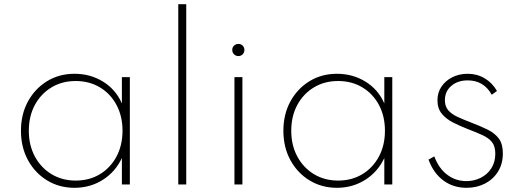

<svg xmlns="http://www.w3.org/2000/svg" viewBox="-20 -880 2492 916"><path d="M335.5 16Q410 16 470 -21.8Q530 -59.5 561.5 -126V0H599.5V-512H561.5V-386.5Q533 -452.5 472.2 -490.2Q411.5 -528 335.5 -528Q262.5 -528 204.8 -492.8Q147 -457.5 113.5 -396.2Q80 -335 80 -256Q80 -177.5 113.5 -116Q147 -54.5 205 -19.2Q263 16 335.5 16ZM341 -18.5Q276.5 -18.5 226 -49Q175.5 -79.5 146.5 -133.2Q117.5 -187 117.5 -256Q117.5 -325.5 146.2 -379Q175 -432.5 225.5 -463Q276 -493.5 341 -493.5Q406.5 -493.5 457 -463Q507.5 -432.5 536 -379Q564.5 -325.5 564.5 -256Q564.5 -187 535.8 -133.2Q507 -79.5 456.8 -49Q406.5 -18.5 341 -18.5Z M830.5 0H868.5V-860H830.5Z M1117.5 -612.5Q1129.5 -612.5 1137.8 -621Q1146 -629.5 1146 -642Q1146 -654 1137.8 -662.2Q1129.5 -670.5 1117.5 -670.5Q1105 -670.5 1096.5 -662.2Q1088 -654 1088 -642Q1088 -629.5 1096.5 -621Q1105 -612.5 1117.5 -612.5ZM1098.5 0H1136.5V-512H1098.5Z M1587.5 16Q1662 16 1722 -21.8Q1782 -59.5 1813.5 -126V0H1851.5V-512H1813.5V-386.5Q1785 -452.5 1724.2 -490.2Q1663.5 -528 1587.5 -528Q1514.5 -528 1456.8 -492.8Q1399 -457.5 1365.5 -396.2Q1332 -335 1332 -256Q1332 -177.5 1365.5 -116Q1399 -54.5 1457 -19.2Q1515 16 1587.5 16ZM1593 -18.5Q1528.5 -18.5 1478 -49Q1427.5 -79.5 1398.5 -133.2Q1369.5 -187 1369.5 -256Q1369.5 -325.5 1398.2 -379Q1427 -432.5 1477.5 -463Q1528 -493.5 1593 -493.5Q1658.5 -493.5 1709 -463Q1759.5 -432.5 1788 -379Q1816.5 -325.5 1816.5 -256Q1816.5 -187 1787.8 -133.2Q1759 -79.5 1708.8 -49Q1658.5 -18.5 1593 -18.5Z M2205.5 16Q2254.5 16 2293.8 -4.2Q2333 -24.5 2356 -61.5Q2379 -98.5 2379 -148Q2379 -193 2360 -218.8Q2341 -244.5 2306 -261.8Q2271 -279 2223.5 -297Q2189.5 -310 2162 -322.8Q2134.5 -335.5 2118.5 -354Q2102.5 -372.5 2102.5 -402Q2102.5 -444 2133 -470.2Q2163.5 -496.5 2211.5 -496.5Q2288 -496.5 2326 -428L2351 -446Q2328.5 -485 2292.2 -506.5Q2256 -528 2211.5 -528Q2170.5 -528 2137.8 -511.5Q2105 -495 2086 -466.5Q2067 -438 2067 -401.5Q2067 -362.5 2087.8 -337.5Q2108.5 -312.5 2140.2 -296.2Q2172 -280 2205 -267Q2249 -250 2279.8 -236.2Q2310.5 -222.5 2326.8 -202.5Q2343 -182.5 2343 -146.5Q2343 -106.5 2324 -77Q2305 -47.5 2273.5 -31.8Q2242 -16 2205 -16Q2153 -16 2112.8 -47Q2072.5 -78 2052 -134L2024.5 -118.5Q2048 -54 2095.2 -19Q2142.5 16 2205.5 16Z"/></svg>

Font: Spartan ExtraLight
Style: Regular
Weight: 200
Designer: Matt Bailey, Mirko Velimirovic
Foundry: Matt Bailey
Version: Version 1.003; ttfautohint (v1.8.3)